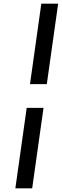

<svg xmlns="http://www.w3.org/2000/svg" viewBox="-20 -810 338 1050"><path d="M64 220H156L218 -220H126ZM144 -350H236L298 -790H206Z"/></svg>

Font: Unageo
Style: Medium-Italic
Weight: 500
Designer: Richard Sepsi
Foundry: Richard Sepsi
Version: Version 2.000